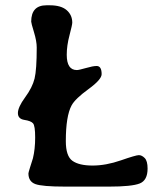

<svg xmlns="http://www.w3.org/2000/svg" viewBox="-20 -691 606 712"><path d="M227.5 -487.8Q227.5 -431.2 265.1 -431.2Q272.5 -431.2 298.6 -438.7Q324.7 -446.3 338.4 -446.3Q356.9 -446.3 356.9 -416Q356.9 -396 307.9 -360.4Q258.8 -324.7 245.6 -300.3Q224.1 -260.7 224.1 -167.5Q224.1 -111.8 248.8 -94.5Q273.4 -77.1 323.2 -77.1Q373 -77.1 428.5 -96.4Q483.9 -115.7 494.9 -115.7Q505.9 -115.7 516.6 -105Q527.3 -94.2 527.3 -65.9Q527.3 -22 497.8 -10.5Q468.3 1 384.8 1H221.7Q136.2 1 110.8 -8.5Q85.4 -18.1 85.4 -47.9Q85.4 -50.8 91.3 -69.8L102.1 -104Q110.4 -137.7 110.4 -181.2Q110.4 -224.6 102.5 -233.6Q94.7 -242.7 70.6 -246.3Q46.4 -250 46.4 -271.7Q46.4 -293.5 73.2 -330.1Q100.1 -366.7 108.2 -399.7Q116.2 -432.6 116.2 -515.1Q116.2 -538.1 106 -571.8Q95.7 -605.5 95.7 -610.8Q95.7 -671.4 152.3 -671.4H164.6Q206.5 -671.4 227.3 -653.3Q248 -635.3 248 -606.9Q248 -599.1 237.8 -560.5Q227.5 -522 227.5 -487.8Z"/></svg>

Font: Averia Gruesa Libre
Style: Regular
Weight: 500
Italic angle: -1.70001°
Version: Version 1.001